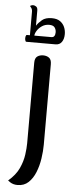

<svg xmlns="http://www.w3.org/2000/svg" viewBox="-64 -776 383 1036"><g transform="rotate(5 128.0 -258.0)"><path d="M73 229Q60 229 50 226Q40 223 32.5 218Q25 213 20 209Q60 175 77.5 137Q95 99 100 62.5Q105 26 105 0V-436Q105 -461 118 -470.5Q131 -480 150 -480Q169 -480 182 -470.5Q195 -461 195 -436V0Q195 35 189 75Q183 115 169 150Q155 185 131.5 207Q108 229 73 229ZM53 -545Q48 -545 46 -554.5Q44 -564 46 -573Q48 -582 53 -582H69V-709Q69 -722 63 -730Q57 -738 56 -739Q57 -741 62.5 -743Q68 -745 73 -745Q80 -745 88.5 -739.5Q97 -734 97 -718V-636Q108 -653 126.5 -668.5Q145 -684 179 -684Q207 -684 223.5 -672.5Q240 -661 248 -643Q256 -625 256 -604Q256 -578 244.5 -561.5Q233 -545 211 -545ZM93 -582H185Q196 -582 201 -589.5Q206 -597 206 -610Q206 -624 198 -635.5Q190 -647 168 -647Q146 -647 129 -635.5Q112 -624 102.5 -608.5Q93 -593 93 -582Z"/></g></svg>

Font: El Messiri
Style: Regular
Weight: 400
Designer: Mohamed Gaber
Foundry: Kief Type Foundry
Version: Version 2.020